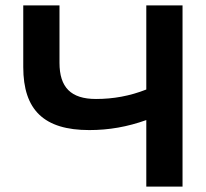

<svg xmlns="http://www.w3.org/2000/svg" viewBox="-20 -690 760 710"><path d="M66 -670V-442C66 -283 143 -209 310 -209C383 -209 451 -221 521 -246V0H655V-670H521V-359C460 -335 399 -324 335 -324C242 -324 200 -367 200 -458V-670Z"/></svg>

Font: LT Wave Alt Bold
Style: Regular
Weight: 700
Designer: Daniel Lyons
Version: Version 2.5 (Glyphs App)